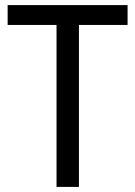

<svg xmlns="http://www.w3.org/2000/svg" viewBox="-20 -734 532 754"><path d="M290 0V-636H481V-714H10V-636H202V0Z"/></svg>

Font: Noto Sans Sinhala UI SemiCondensed
Style: Regular
Weight: 400
Width: 4
Designer: Jelle Bosma - Monotype Design Team
Foundry: Monotype Imaging Inc.
Version: Version 2.006